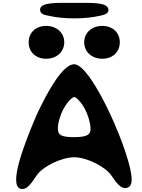

<svg xmlns="http://www.w3.org/2000/svg" viewBox="-20 -1291 982 1327"><path d="M493 -204C577 -204 705 -142 750 -78C781 -32 820 27 866 4C887 -7 889 -29 890 -47C895 -205 617 -847 493 -847C417 -847 317 -676 234 -499C126 -248 47 -13 120 13C164 28 197 -25 235 -81C280 -144 408 -204 493 -204ZM493 -621C507 -621 565 -567 592 -476C620 -381 605 -358 556 -348C540 -345 519 -343 493 -343C400 -343 380 -359 380 -405C380 -423 384 -447 393 -476C420 -567 479 -621 493 -621ZM687 -885C760 -885 808 -933 808 -999C808 -1065 759 -1112 687 -1112C615 -1112 562 -1065 562 -999C562 -933 614 -885 687 -885ZM299 -885C372 -885 424 -933 424 -999C424 -1065 371 -1112 299 -1112C227 -1112 178 -1065 178 -999C178 -933 226 -885 299 -885ZM670 -1182C685 -1186 739 -1191 728 -1231C715 -1277 608 -1271 493 -1271C383 -1271 256 -1279 257 -1223C258 -1189 298 -1186 317 -1182C420 -1158 567 -1158 670 -1182Z"/></svg>

Font: Venom Sans
Style: Bd
Weight: 700
Version: Version 1.001